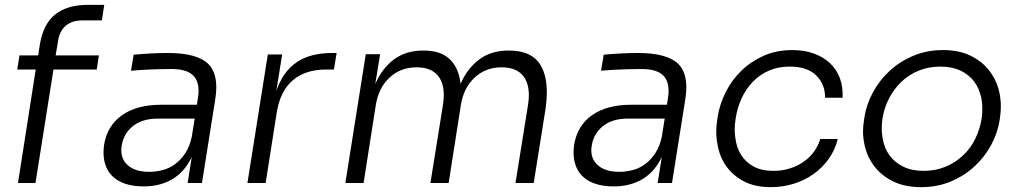

<svg xmlns="http://www.w3.org/2000/svg" viewBox="-20 -753 4191 790"><path d="M54 0 127 -467H51L60 -525H137L144 -570Q158 -654 207 -693.5Q256 -733 342 -733H409L399 -669H318Q276 -669 250.5 -647Q225 -625 219 -585L209 -525H387L378 -467H200L126 0Z M571 14Q528 14 495 3Q462 -8 440.5 -30Q419 -52 411 -84Q406 -103 406 -125Q406 -140 408 -156Q421 -236 482 -279Q543 -322 643 -322H790L794 -347Q797 -364 797 -379Q797 -416 779 -438Q753 -469 687 -469Q642 -469 596.5 -467Q551 -465 519 -462L530 -528Q562 -531 599 -533Q636 -535 670 -535Q791 -535 837 -490Q870 -457 870 -393Q870 -369 865 -340L811 0H752L769 -107Q740 -46 689.5 -16Q639 14 571 14ZM594 -46Q621 -46 648.5 -53Q676 -60 699.5 -77Q723 -94 741.5 -121.5Q760 -149 769 -190L781 -265H629Q566 -265 527.5 -234.5Q489 -204 481 -155Q479 -145 479 -135Q479 -98 504 -75Q534 -46 594 -46Z M998 0 1082 -529H1141L1117 -379Q1144 -458 1200 -496.5Q1256 -535 1347 -535H1365L1354 -467H1323Q1236 -467 1184.5 -422.5Q1133 -378 1119 -292L1073 0Z M1401 0 1485 -530H1544L1524 -407Q1552 -472 1601 -508.5Q1650 -545 1721 -545H1724Q1794 -545 1831 -509Q1868 -473 1875 -408Q1903 -472 1952 -508.5Q2001 -545 2072 -545H2075Q2170 -545 2206 -482Q2230 -439 2230 -373Q2230 -343 2225 -307L2176 0H2101L2153 -324Q2156 -344 2156 -362Q2156 -406 2137 -435Q2109 -476 2044 -476Q1978 -476 1932.5 -433.5Q1887 -391 1876 -319L1826 0H1751L1803 -324Q1806 -344 1806 -362Q1806 -406 1787 -435Q1759 -476 1694 -476Q1628 -476 1582.5 -433.5Q1537 -391 1526 -319L1476 0Z M2505 14Q2462 14 2429 3Q2396 -8 2374.5 -30Q2353 -52 2345 -84Q2340 -103 2340 -125Q2340 -140 2342 -156Q2355 -236 2416 -279Q2477 -322 2577 -322H2724L2728 -347Q2731 -364 2731 -379Q2731 -416 2713 -438Q2687 -469 2621 -469Q2576 -469 2530.5 -467Q2485 -465 2453 -462L2464 -528Q2496 -531 2533 -533Q2570 -535 2604 -535Q2725 -535 2771 -490Q2804 -457 2804 -393Q2804 -369 2799 -340L2745 0H2686L2703 -107Q2674 -46 2623.5 -16Q2573 14 2505 14ZM2528 -46Q2555 -46 2582.5 -53Q2610 -60 2633.5 -77Q2657 -94 2675.5 -121.5Q2694 -149 2703 -190L2715 -265H2563Q2500 -265 2461.5 -234.5Q2423 -204 2415 -155Q2413 -145 2413 -135Q2413 -98 2438 -75Q2468 -46 2528 -46Z M3152 17Q3085 17 3039.5 -7.5Q2994 -32 2967 -71Q2940 -110 2932 -160Q2927 -186 2927 -212Q2927 -235 2931 -259L2933 -273Q2941 -324 2965.5 -373Q2990 -422 3029 -460.5Q3068 -499 3121 -523Q3174 -547 3240 -547Q3289 -547 3328 -533Q3367 -519 3394.5 -493.5Q3422 -468 3435.5 -432Q3449 -396 3447 -351H3375Q3375 -407 3338 -443Q3301 -479 3229 -479Q3182 -479 3144 -462.5Q3106 -446 3078 -417Q3050 -388 3032 -349.5Q3014 -311 3007 -266Q3003 -242 3003 -220Q3003 -201 3006 -183Q3011 -144 3030 -114.5Q3049 -85 3081.5 -67.5Q3114 -50 3162 -50Q3198 -50 3230 -60Q3262 -70 3287.5 -88Q3313 -106 3330 -130Q3347 -154 3355 -181H3427Q3416 -136 3390 -99.5Q3364 -63 3327.5 -37Q3291 -11 3246 3Q3201 17 3152 17Z M3770 17Q3702 17 3654 -7Q3606 -31 3576.5 -70Q3547 -109 3537 -158Q3531 -185 3531 -213Q3531 -235 3535 -258L3537 -272Q3545 -323 3571.5 -372.5Q3598 -422 3640 -461Q3682 -500 3738 -523.5Q3794 -547 3860 -547Q3926 -547 3974 -523.5Q4022 -500 4051.5 -461Q4081 -422 4092 -373Q4098 -344 4098 -315Q4098 -293 4095 -272L4093 -258Q4085 -207 4059 -158Q4033 -109 3991.5 -70Q3950 -31 3894 -7Q3838 17 3770 17ZM3781 -50Q3830 -50 3870.5 -67Q3911 -84 3942 -113Q3973 -142 3992.5 -181.5Q4012 -221 4019 -265Q4022 -286 4022 -306Q4022 -328 4018 -349Q4010 -388 3988.5 -417Q3967 -446 3932 -462.5Q3897 -479 3849 -479Q3801 -479 3760.5 -462.5Q3720 -446 3689.5 -417Q3659 -388 3638.5 -349Q3618 -310 3611 -265Q3608 -244 3608 -225Q3608 -203 3612 -182Q3619 -142 3640.5 -113Q3662 -84 3697 -67Q3732 -50 3781 -50Z"/></svg>

Font: Sora Light
Style: Italic
Weight: 300
Designer: Jonathan Barnbrook, Juli√°n Moncada
Version: Version 1.000